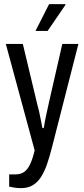

<svg xmlns="http://www.w3.org/2000/svg" viewBox="-20 -744 415 950"><path d="M83.9 186.9Q66.7 186.9 50.5 184.2Q34.3 181.6 25.4 179.5V118.8H58.3Q81.7 118.8 98.9 107.1Q116.1 95.5 128.7 69.3Q141.2 43.2 151.5 0L8.8 -526.5H93L164.7 -226.6Q168.7 -213.5 173.4 -192.5Q178.1 -171.6 182.3 -149.4Q186.5 -127.3 189.9 -110.4H196.5Q198 -123.4 201.7 -140.8Q205.5 -158.1 208.9 -176.2Q212.4 -194.3 216.4 -210.4Q220.4 -226.5 222.4 -238L288.3 -526.5H367.9L236.8 -13.7Q225.8 29.9 213.3 66.6Q200.7 103.4 183.6 130.6Q166.4 157.9 142.3 172.4Q118.1 186.9 83.9 186.9ZM155.6 -591 222.9 -723.5H303.6V-719.5L215.7 -591Z"/></svg>

Font: Archivo SemiBold Condensed
Style: Regular
Weight: 600
Width: 3
Version: Version 2.001